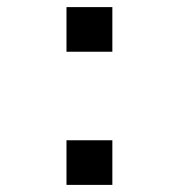

<svg xmlns="http://www.w3.org/2000/svg" viewBox="-20 -520 540 540"><path d="M167 -500H296V-374.5H167ZM167 -125.5H296V0H167Z"/></svg>

Font: Trispace Medium
Style: Regular
Weight: 500
Designer: Tyler Finck
Foundry: Etcetera Type Company
Version: Version 1.210; ttfautohint (v1.8.3)